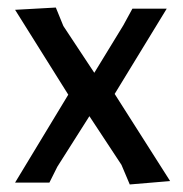

<svg xmlns="http://www.w3.org/2000/svg" viewBox="-20 -484 486 509"><path d="M128 -464 148 -415 230 -291 307 -417 331 -461H422L284 -235L431 -4L324 5L302 -47L217 -176L132 -42L111 0H20L161 -233L20 -458Z"/></svg>

Font: Alegreya Sans Medium
Style: Regular
Weight: 500
Designer: Juan Pablo del Peral
Foundry: Huerta Tipografica
Version: Version 2.007